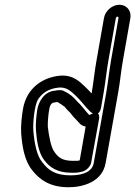

<svg xmlns="http://www.w3.org/2000/svg" viewBox="-20 -749 569 807"><path d="M318 -26C343 -30 353 -45 359 -54C361 -57 362 -61 363 -65L396 -247C396 -247 406 -293 361 -268C355 -265 356 -265 353 -268L344 -278C338 -285 332 -292 329 -296L317 -310L304 -323C288 -342 272 -356 245 -368C242 -369 239 -370 236 -370H229C223 -370 216 -369 212 -368C166 -365 143 -322 137 -290C133 -265 129 -225 131 -203C134 -165 140 -108 166 -76C189 -45 222 -23 279 -23H298C305 -23 313 -25 318 -26ZM220 -320H222C231 -315 241 -308 252 -300C255 -296 260 -290 264 -286C268 -282 273 -278 276 -274L287 -260C291 -255 297 -250 304 -242L313 -232C319 -225 328 -219 340 -217L315 -75C313 -75 310 -74 305 -73H288C243 -73 226 -86 209 -110C194 -130 186 -175 181 -216C180 -230 183 -270 187 -290C191 -313 201 -318 207 -318C211 -318 215 -320 220 -320ZM447 -497C439 -451 434 -403 427 -362L374 -64C368 -30 334 -12 277 -12C213 -12 183 -33 157 -68C134 -95 124 -151 120 -201C118 -237 125 -304 139 -330C158 -359 185 -377 228 -381C260 -383 277 -367 298 -347C309 -337 317 -327 326 -317L338 -303C343 -297 353 -286 360 -279C360 -279 396 -249 405 -298L416 -362C424 -408 428 -453 436 -497L467 -673C468 -676 470 -679 473 -679C476 -679 479 -676 478 -673ZM497 -497 528 -673C533 -703 513 -729 482 -729C451 -729 422 -703 417 -673L386 -497C377 -448 373 -401 365 -356C357 -365 347 -376 337 -385C317 -404 288 -435 233 -431C157 -424 92 -377 77 -293C71 -260 67 -218 69 -189C73 -136 82 -75 115 -34C146 6 190 38 268 38C328 38 410 16 424 -64L477 -362C485 -406 489 -454 497 -497Z"/></svg>

Font: Blanket
Style: OutlineObl
Weight: 400
Foundry: Cannot Into Space Fonts
Version: Version 0.9